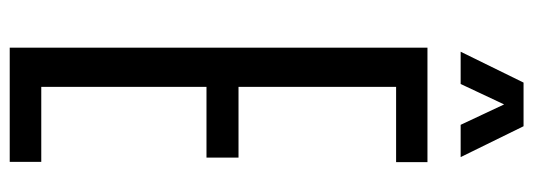

<svg xmlns="http://www.w3.org/2000/svg" viewBox="-371 -726 1097 395"><g transform="rotate(90 177.5 -528.5)"><path d="M78.1 0V-859.4H313.5V-794.9H158.7V-470.7H304.2V-404.8H158.7V-64.9H313V0ZM86.4 -927.7 149.9 -1057.1H239.7L303.2 -927.7H236.8L194.8 -1017.1L152.8 -927.7Z"/></g></svg>

Font: Antonio ExtraLight
Style: Regular
Weight: 250
Designer: Vernon Adams
Foundry: Vernon Adams
Version: Version 1.002